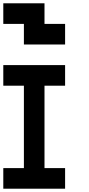

<svg xmlns="http://www.w3.org/2000/svg" viewBox="-20 -1145 540 1165"><path d="M0 0V-125H125V-625H0V-750H375V-625H250V-125H375V0ZM0 -1000V-1125H250V-1000H375V-875H125V-1000Z"/></svg>

Font: GalmuriMono7 Regular
Style: Regular
Weight: 400
Designer: Lee Minseo (quiple)
Version: Version 2.399;hotconv 1.1.1;makeotfexe 2.6.0 DEVELOPMENT